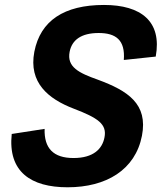

<svg xmlns="http://www.w3.org/2000/svg" viewBox="-20 -762 669 794"><path d="M492 -514 624 -528C650.5 -673.5 563.5 -741.5 410 -741.5C245 -741.5 147 -676.5 122 -548C97.5 -420 180 -353 284 -313C386 -274 423 -248.5 412 -193.5C403 -146.5 366.5 -108.5 284 -108.5C201 -108.5 162 -148.5 164.5 -229L28.5 -208C12 -51.5 108 12.5 259.5 12.5C419.5 12.5 539.5 -59.5 567 -200.5C592.5 -332 509.5 -386.5 384.5 -432.5C307 -460 255.5 -484.5 268 -548C277.5 -596.5 315.5 -625.5 388 -625.5C459 -625.5 498.5 -596.5 492 -514Z"/></svg>

Font: Monaspace Neon
Style: Bold Italic
Weight: 700
Italic angle: -11°
Designer: Riley Cran & the Lettermatic Team
Foundry: Lettermatic
Version: Version 1.200 (Monaspace Neon)